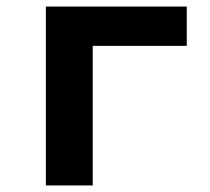

<svg xmlns="http://www.w3.org/2000/svg" viewBox="-20 -566 640 586"><path d="M120 0V-546H550V-426H263V0Z"/></svg>

Font: Noto Sans Mono
Style: Bold
Weight: 700
Designer: Monotype Design Team
Foundry: Monotype Imaging Inc.
Version: Version 2.014